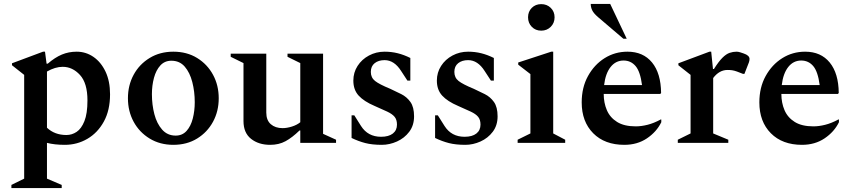

<svg xmlns="http://www.w3.org/2000/svg" viewBox="-20 -727 4332 977"><path d="M38 230V214L103 182V-346L41 -395V-405L199 -464H209L217 -403H223Q260 -435 295 -449.5Q330 -464 370 -464Q417 -464 455.5 -437.5Q494 -411 517 -362.5Q540 -314 540 -247Q540 -166 508.5 -108.5Q477 -51 424.5 -20.5Q372 10 310 10Q258 10 219 0V182L294 214V230ZM299 -387Q261 -387 219 -363V-77Q258 -40 318 -40Q346 -40 370 -56Q394 -72 409.5 -110.5Q425 -149 425 -216Q425 -304 387 -345.5Q349 -387 299 -387Z M862 10Q794 10 741.5 -22Q689 -54 660 -107.5Q631 -161 631 -227Q631 -293 660 -346.5Q689 -400 741.5 -432Q794 -464 862 -464Q931 -464 983 -432Q1035 -400 1064 -346.5Q1093 -293 1093 -227Q1093 -161 1064 -107.5Q1035 -54 983 -22Q931 10 862 10ZM874 -37Q908 -37 929.5 -61Q951 -85 961 -124Q971 -163 971 -207Q971 -261 958.5 -309.5Q946 -358 920 -388Q894 -418 852 -418Q818 -418 796 -394Q774 -370 763.5 -331Q753 -292 753 -248Q753 -194 765.5 -146Q778 -98 805 -67.5Q832 -37 874 -37Z M1355 10Q1296 10 1257.5 -20.5Q1219 -51 1219 -111V-406L1154 -438V-454H1335V-154Q1335 -115 1358 -95Q1381 -75 1418 -75Q1440 -75 1465.5 -83Q1491 -91 1508 -105V-406L1443 -438V-454H1624V-46L1690 -16V0H1508V-63H1504Q1467 -27 1433 -8.5Q1399 10 1355 10Z M1923 10Q1874 10 1839 1Q1804 -8 1769 -25V-140H1783L1817 -86Q1852 -31 1919 -31Q1958 -31 1979 -47.5Q2000 -64 2000 -93Q2000 -118 1988 -132.5Q1976 -147 1950.5 -159Q1925 -171 1886 -188Q1832 -211 1805 -240.5Q1778 -270 1778 -317Q1778 -358 1799.5 -391.5Q1821 -425 1857.5 -444.5Q1894 -464 1937 -464Q1972 -464 2004 -456Q2036 -448 2068 -432V-317H2053L2021 -366Q1986 -421 1937 -421Q1906 -421 1886.5 -405.5Q1867 -390 1867 -361Q1867 -332 1888.5 -315Q1910 -298 1966 -275Q1994 -262 2022 -248Q2050 -234 2068.5 -208Q2087 -182 2087 -135Q2087 -89 2062.5 -56.5Q2038 -24 2000 -7Q1962 10 1923 10Z M2348 10Q2299 10 2264 1Q2229 -8 2194 -25V-140H2208L2242 -86Q2277 -31 2344 -31Q2383 -31 2404 -47.5Q2425 -64 2425 -93Q2425 -118 2413 -132.5Q2401 -147 2375.5 -159Q2350 -171 2311 -188Q2257 -211 2230 -240.5Q2203 -270 2203 -317Q2203 -358 2224.5 -391.5Q2246 -425 2282.5 -444.5Q2319 -464 2362 -464Q2397 -464 2429 -456Q2461 -448 2493 -432V-317H2478L2446 -366Q2411 -421 2362 -421Q2331 -421 2311.5 -405.5Q2292 -390 2292 -361Q2292 -332 2313.5 -315Q2335 -298 2391 -275Q2419 -262 2447 -248Q2475 -234 2493.5 -208Q2512 -182 2512 -135Q2512 -89 2487.5 -56.5Q2463 -24 2425 -7Q2387 10 2348 10Z M2734 -571Q2705 -571 2686 -590.5Q2667 -610 2667 -639Q2667 -668 2686 -687Q2705 -706 2734 -706Q2763 -706 2782.5 -687Q2802 -668 2802 -639Q2802 -610 2782.5 -590.5Q2763 -571 2734 -571ZM2614 0V-16L2679 -48V-350L2617 -398V-409L2785 -464H2795V-48L2856 -16V0Z M3157 10Q3057 10 2998.5 -49Q2940 -108 2940 -206Q2940 -282 2972 -340Q3004 -398 3056.5 -431Q3109 -464 3173 -464Q3253 -464 3298 -409Q3343 -354 3344 -254L3340 -249H3052Q3052 -204 3068 -166.5Q3084 -129 3120 -106.5Q3156 -84 3215 -84Q3243 -84 3275 -92Q3307 -100 3342 -119H3345V-105Q3321 -56 3272 -23Q3223 10 3157 10ZM3153 -419Q3113 -419 3087 -386Q3061 -353 3054 -294H3247Q3238 -363 3214 -391Q3190 -419 3153 -419ZM3152 -530 3023 -640Q3001 -659 2993.5 -674.5Q2986 -690 2986 -707H3085L3169 -530Z M3429 0V-16L3494 -48V-346L3432 -395V-405L3590 -464H3599L3608 -376H3613Q3637 -414 3656 -433Q3675 -452 3692.5 -458Q3710 -464 3728 -464Q3736 -464 3746 -461Q3756 -458 3764 -455Q3794 -445 3794 -427Q3794 -419 3791 -410L3768 -351H3761L3730 -363Q3716 -368 3705.5 -369.5Q3695 -371 3682 -371Q3640 -371 3609 -330V-48L3686 -16V0Z M4061 10Q3961 10 3902.5 -49Q3844 -108 3844 -206Q3844 -282 3876 -340Q3908 -398 3960.5 -431Q4013 -464 4077 -464Q4157 -464 4202 -409Q4247 -354 4248 -254L4244 -249H3956Q3956 -204 3972 -166.5Q3988 -129 4024 -106.5Q4060 -84 4119 -84Q4147 -84 4179 -92Q4211 -100 4246 -119H4249V-105Q4225 -56 4176 -23Q4127 10 4061 10ZM4057 -419Q4017 -419 3991 -386Q3965 -353 3958 -294H4151Q4142 -363 4118 -391Q4094 -419 4057 -419Z"/></svg>

Font: Spectral SemiBold
Style: Regular
Weight: 600
Designer: Jean-Baptiste Levee
Foundry: Production Type
Version: Version 2.001